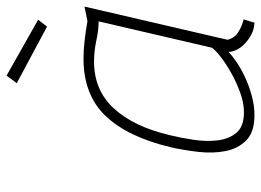

<svg xmlns="http://www.w3.org/2000/svg" viewBox="-125 -658 794 584"><g transform="rotate(-90 272.0 -366.0)"><path d="M443 -71Q448 -50 466 -38.5Q484 -27 505 -22L495 11Q475 10 459 1.5Q443 -7 431 -18.5Q419 -30 412.5 -43.5Q406 -57 406 -68Q394 -56 373 -42Q352 -28 325.5 -16Q299 -4 270 3.5Q241 11 214 11Q162 11 137 -14Q112 -39 104.5 -77Q97 -115 102 -159.5Q107 -204 116 -243Q147 -374 211 -441.5Q275 -509 386 -509Q412 -509 442 -505.5Q472 -502 500 -497L544 -506ZM223 -21Q251 -21 282.5 -32.5Q314 -44 342.5 -60Q371 -76 392 -92.5Q413 -109 419 -119L499 -463Q473 -463 440.5 -470Q408 -477 377 -477Q290 -477 234.5 -417Q179 -357 153 -247Q145 -215 139 -175.5Q133 -136 137 -101.5Q141 -67 160 -44Q179 -21 223 -21ZM504 -647 483 -620 311 -712 334 -743Z"/></g></svg>

Font: Panefresco 1wt
Style: Italic
Weight: 250
Version: Version 1.000